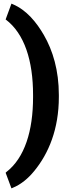

<svg xmlns="http://www.w3.org/2000/svg" viewBox="-20 -812 392 1057"><path d="M11 139 43 225 50 222C97 203 137 168 168 130C248 33 304 -102 304 -278V-289C304 -424 271 -534 221 -620C181 -689 126 -757 50 -789L43 -792L11 -705C115 -627 162 -477 162 -290V-277C162 -92 116 57 15 135Z"/></svg>

Font: Aerodynamic
Style: Bd
Weight: 500
Designer: Google
Version: Version 2.000980; 2014